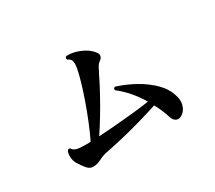

<svg xmlns="http://www.w3.org/2000/svg" viewBox="-120 -924 1239 1106"><g transform="rotate(-30 500.0 -370.5)"><path d="M797 -54Q783 -50 770 -57.5Q757 -65 750 -84Q733 -140 705 -190Q647 -171 578.5 -151.5Q510 -132 446 -117Q382 -102 335 -93Q307 -88 280.5 -74Q254 -60 226 -59Q204 -59 187 -78Q170 -97 150 -130Q139 -150 138 -174Q137 -198 144 -212Q148 -218 154 -219Q160 -220 164 -216Q171 -201 193.5 -195.5Q216 -190 271 -191L284 -192Q306 -237 329 -293.5Q352 -350 372 -407Q392 -464 406.5 -513.5Q421 -563 427 -596Q433 -629 428 -645Q423 -661 403 -669Q400 -675 401.5 -681Q403 -687 409 -689Q434 -691 464 -683.5Q494 -676 523.5 -659.5Q553 -643 573 -616Q582 -605 579.5 -592Q577 -579 566 -571Q550 -560 541 -544.5Q532 -529 521 -506Q497 -456 465.5 -398.5Q434 -341 401.5 -287.5Q369 -234 342 -194Q392 -197 455 -202Q518 -207 579 -213.5Q640 -220 685 -227Q659 -271 626 -309.5Q593 -348 553 -379Q551 -394 565 -396Q628 -376 686 -343.5Q744 -311 786.5 -268.5Q829 -226 844 -173Q854 -141 848 -115.5Q842 -90 828 -74.5Q814 -59 797 -54Z"/></g></svg>

Font: Zen Old Mincho Black
Style: Regular
Weight: 900
Designer: Yoshimichi Ohira
Foundry: Positype
Version: Version 1.001